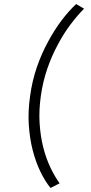

<svg xmlns="http://www.w3.org/2000/svg" viewBox="-20 -766 451 950"><path d="M129 -291Q118 -216 122.5 -148Q127 -80 142 -22Q157 36 180 83.5Q203 131 230 164L275 141Q251 108 229.5 63Q208 18 194 -37Q180 -92 176 -156Q172 -220 182 -291Q192 -362 214 -426Q236 -490 266 -545Q295 -600 329 -645Q363 -690 396 -723L357 -746Q321 -713 285 -665.5Q249 -618 218 -560Q186 -502 162.5 -434Q139 -366 129 -291Z"/></svg>

Font: Josefin Slab Medium
Style: Italic
Weight: 500
Italic angle: -12°
Version: Version 2.000